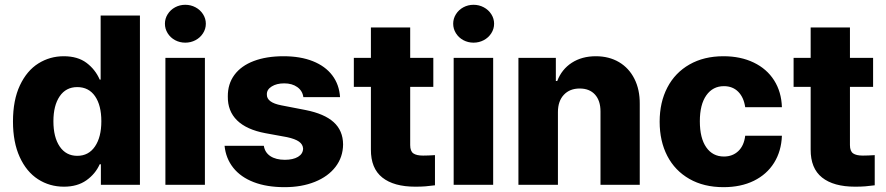

<svg xmlns="http://www.w3.org/2000/svg" viewBox="-20 -772 3699 802"><path d="M34.2 -264.6Q34.2 -354 63.2 -415.5Q92.3 -477.1 140.4 -507.1Q188.5 -537.1 246.1 -537.1Q304.7 -537.1 341.6 -509.3Q378.4 -481.4 396.5 -439.5H400.4V-707H564.5V0H401.4V-85.9H396.5Q378.4 -45.4 340.8 -18.8Q303.2 7.8 247.1 7.8Q187 7.8 138.7 -23.4Q90.3 -54.7 62.3 -116.2Q34.2 -177.7 34.2 -264.6ZM403.3 -265.6Q403.3 -332 377 -370.1Q350.6 -408.2 302.7 -408.2Q255.4 -408.2 229.2 -369.6Q203.1 -331.1 203.1 -265.6Q203.1 -198.7 229.5 -159.9Q255.9 -121.1 302.7 -121.1Q350.1 -121.1 376.7 -160.2Q403.3 -199.2 403.3 -265.6Z M670.9 -530.3H835.9V0H670.9ZM668.9 -672.9Q668.9 -694.3 680.4 -712.6Q691.9 -731 711.4 -741.5Q731 -752 753.9 -752Q776.9 -752 796.6 -741.5Q816.4 -731 828.1 -712.6Q839.8 -694.3 839.8 -672.9Q839.8 -651.4 828.1 -633.1Q816.4 -614.7 796.6 -604.2Q776.9 -593.8 753.9 -593.8Q731 -593.8 711.4 -604.2Q691.9 -614.7 680.4 -633.1Q668.9 -651.4 668.9 -672.9Z M1167 -423.8Q1135.7 -423.8 1115 -410.9Q1094.2 -397.9 1094.7 -377.9Q1093.3 -343.8 1155.3 -332L1255.9 -312.5Q1335 -296.9 1373.8 -261.7Q1412.6 -226.6 1413.1 -168.9Q1412.6 -115.7 1381.6 -75.2Q1350.6 -34.7 1295.4 -12.5Q1240.2 9.8 1168.9 9.8Q1094.2 9.8 1039.8 -11.2Q985.4 -32.2 954.3 -71.3Q923.3 -110.4 918 -163.1H1082Q1086.4 -134.8 1109.6 -119.6Q1132.8 -104.5 1169.9 -104.5Q1204.1 -104.5 1224.9 -116.9Q1245.6 -129.4 1246.1 -151.4Q1245.1 -168.9 1229 -180.4Q1212.9 -191.9 1178.7 -199.2L1087.9 -215.8Q1009.8 -230.5 970.2 -269.3Q930.7 -308.1 931.6 -369.1Q931.2 -421.4 959.2 -459.2Q987.3 -497.1 1040 -517.1Q1092.8 -537.1 1164.1 -537.1Q1234.9 -537.1 1286.9 -516.4Q1338.9 -495.6 1367.9 -457.3Q1397 -418.9 1400.4 -366.2H1247.1Q1243.7 -392.6 1221.9 -408.2Q1200.2 -423.8 1167 -423.8Z M1790 -409.2H1693.4V-166Q1693.4 -140.6 1706.5 -131.3Q1719.7 -122.1 1747.1 -122.1Q1767.6 -122.1 1796.9 -124V2Q1774.9 4.9 1757.6 6.3Q1740.2 7.8 1714.8 7.8Q1625 7.8 1576.9 -30.5Q1528.8 -68.8 1529.3 -147.5V-409.2H1458V-530.3H1529.3V-657.2H1693.4V-530.3H1790Z M1875 -530.3H2040V0H1875ZM1873 -672.9Q1873 -694.3 1884.5 -712.6Q1896 -731 1915.5 -741.5Q1935.1 -752 1958 -752Q1981 -752 2000.7 -741.5Q2020.5 -731 2032.2 -712.6Q2043.9 -694.3 2043.9 -672.9Q2043.9 -651.4 2032.2 -633.1Q2020.5 -614.7 2000.7 -604.2Q1981 -593.8 1958 -593.8Q1935.1 -593.8 1915.5 -604.2Q1896 -614.7 1884.5 -633.1Q1873 -651.4 1873 -672.9Z M2310.5 0H2145.5V-530.3H2301.8V-433.6H2307.6Q2326.2 -482.4 2368.4 -509.8Q2410.6 -537.1 2468.8 -537.1Q2523.9 -537.1 2565.7 -512.5Q2607.4 -487.8 2630.1 -442.6Q2652.8 -397.5 2652.3 -337.9V0H2488.3V-306.6Q2488.3 -351.6 2465.3 -377Q2442.4 -402.3 2401.4 -402.3Q2359.9 -402.3 2335.2 -376Q2310.5 -349.6 2310.5 -303.7Z M2735.4 -263.7Q2735.4 -344.7 2767.6 -406.5Q2799.8 -468.3 2860.1 -502.7Q2920.4 -537.1 3002 -537.1Q3073.7 -537.1 3128.4 -510.7Q3183.1 -484.4 3213.6 -436.3Q3244.1 -388.2 3246.1 -324.2H3092.8Q3086.9 -365.2 3063.7 -388.7Q3040.5 -412.1 3003.9 -412.1Q2957.5 -412.1 2930.4 -373.8Q2903.3 -335.4 2903.3 -265.6Q2903.3 -194.8 2930.2 -156.5Q2957 -118.2 3003.9 -118.2Q3040 -118.2 3064 -140.9Q3087.9 -163.6 3092.8 -205.1H3246.1Q3243.7 -140.6 3213.4 -92Q3183.1 -43.5 3128.9 -16.8Q3074.7 9.8 3002 9.8Q2919.9 9.8 2859.6 -24.7Q2799.3 -59.1 2767.3 -120.8Q2735.4 -182.6 2735.4 -263.7Z M3627 -409.2H3530.3V-166Q3530.3 -140.6 3543.5 -131.3Q3556.6 -122.1 3584 -122.1Q3604.5 -122.1 3633.8 -124V2Q3611.8 4.9 3594.5 6.3Q3577.1 7.8 3551.8 7.8Q3461.9 7.8 3413.8 -30.5Q3365.7 -68.8 3366.2 -147.5V-409.2H3294.9V-530.3H3366.2V-657.2H3530.3V-530.3H3627Z"/></svg>

Font: Pretendard Std ExtraBold
Style: Regular
Weight: 800
Designer: Base glyphs from Inter by Rasmus Andersson; Hangeul glyphs from Noto Sans CJK(Source Han Sans) by Jang Soo-young and Kan
Foundry: Kil Hyung-jin
Version: Version 1.309